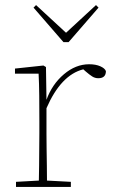

<svg xmlns="http://www.w3.org/2000/svg" viewBox="-20 -736 445 756"><path d="M43 0V-20L133 -25Q134 -51 134 -84.5Q134 -118 134.5 -151Q135 -184 135 -210V-259Q135 -312 134.5 -360Q134 -408 132 -446H39V-466L151 -478L161 -472L163 -343Q185 -404 231.5 -443.5Q278 -483 331 -483Q357 -483 375 -475Q393 -467 397 -456Q397 -428 367 -428Q354 -428 343 -435Q332 -442 317 -455L308 -463Q220 -441 163 -310V-210Q163 -184 163.5 -150.5Q164 -117 164.5 -84Q165 -51 165 -25L259 -20V0ZM122 -716 240 -607 358 -716 368 -706 250 -570H230L112 -706Z"/></svg>

Font: Source Serif 4 ExtraLight
Style: Regular
Weight: 200
Designer: Frank Grießhammer
Foundry: Adobe
Version: Version 4.005;hotconv 1.1.0;makeotfexe 2.6.0